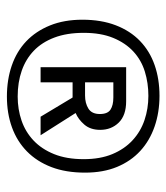

<svg xmlns="http://www.w3.org/2000/svg" viewBox="18 -746 493 570"><g transform="rotate(90 265.0 -460.5)"><path d="M492 -466Q492 -409 475.5 -366Q459 -323 429 -293.5Q399 -264 357.5 -249Q316 -234 266 -234Q216 -234 174 -248.5Q132 -263 102 -291.5Q72 -320 55 -362Q38 -404 38 -458Q38 -514 54.5 -557Q71 -600 101 -629Q131 -658 172.5 -672.5Q214 -687 264 -687Q313 -687 355 -672.5Q397 -658 427.5 -630Q458 -602 475 -561Q492 -520 492 -466ZM452 -462Q452 -511 437 -547Q422 -583 396 -607Q370 -631 336 -642.5Q302 -654 264 -654Q226 -654 192 -643.5Q158 -633 132.5 -609.5Q107 -586 92 -549.5Q77 -513 77 -462Q77 -412 91 -375Q105 -338 130 -314Q155 -290 189.5 -278Q224 -266 266 -266Q304 -266 337.5 -277.5Q371 -289 396.5 -313Q422 -337 437 -374Q452 -411 452 -462ZM179 -588H280Q322 -588 343.5 -566Q365 -544 365 -511Q365 -482 349.5 -464Q334 -446 315 -438L381 -334H326L269 -429H224V-334H179ZM224 -466H263Q286 -466 302 -476Q318 -486 318 -510Q318 -533 305 -541.5Q292 -550 269 -550H224Z"/></g></svg>

Font: Mukta Malar SemiBold
Style: Regular
Weight: 600
Designer: Aadarsh Rajan, Girish Dalvi, Yashodeep Gholap
Foundry: Ek Type
Version: Version 2.538;PS 1.000;hotconv 16.6.51;makeotf.lib2.5.65220;